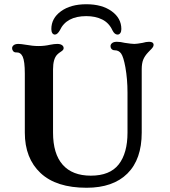

<svg xmlns="http://www.w3.org/2000/svg" viewBox="-20 -875 799 905"><path d="M97 -250V-528Q97 -586 87 -608Q77 -629 57 -628H55Q47 -628 42 -634Q37 -640 37 -648Q37 -656 44.5 -662Q52 -668 67 -668Q78 -668 102 -664Q134 -658 162 -658Q190 -658 216 -664Q236 -668 250 -668Q264 -668 272 -662.5Q280 -657 280 -648Q280 -643 276.5 -639Q273 -635 265 -630Q257 -625 250 -618Q230 -598 230 -548V-250Q230 -150 275.5 -98.5Q321 -47 408 -47Q498 -47 539.5 -100Q581 -153 581 -250V-438Q581 -502 571 -558Q562 -607 551 -622.5Q540 -638 521 -638Q512 -638 506.5 -643.5Q501 -649 501 -658Q501 -666 508.5 -672Q516 -678 531 -678Q548 -678 568 -673Q601 -668 613 -668Q625 -668 652 -673Q669 -678 683 -678Q704 -678 704 -663Q704 -657 699 -650.5Q694 -644 688 -638.5Q682 -633 678 -628Q662 -611 655 -593.5Q648 -576 648 -548V-250Q648 -124 580.5 -57Q513 10 388 10Q245 10 171 -59.5Q97 -129 97 -250ZM552 -738Q552 -726 547 -719Q542 -712 534 -712Q520 -712 510 -732Q494 -767 462 -783Q430 -799 387 -799Q293 -799 262 -732Q257 -723 251 -717.5Q245 -712 239 -712Q231 -712 226.5 -719Q222 -726 222 -738Q222 -789 267.5 -822Q313 -855 387 -855Q461 -855 506.5 -822Q552 -789 552 -738Z"/></svg>

Font: Raigarh Medium
Style: Regular
Weight: 500
Designer: jaikishan Patel
Foundry: MagicType
Version: Version 1.000